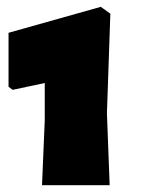

<svg xmlns="http://www.w3.org/2000/svg" viewBox="-20 -542 419 562"><path d="M275 -522 303 -502 293 -210 301 0H103L111 -190V-299L17 -279L5 -288V-446Z"/></svg>

Font: Alegreya Sans SC Black
Style: Regular
Weight: 900
Designer: Juan Pablo del Peral
Foundry: Huerta Tipografica
Version: Version 2.007